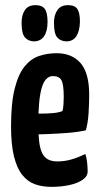

<svg xmlns="http://www.w3.org/2000/svg" viewBox="-20 -717 389 747"><path d="M180 10Q145 10 116.5 0Q88 -10 67 -36Q46 -62 34.5 -108Q23 -154 23 -225Q23 -317 37.5 -373.5Q52 -430 76.5 -459.5Q101 -489 133 -499.5Q165 -510 200 -510Q260 -510 293.5 -471.5Q327 -433 327 -348Q327 -313 324.5 -275.5Q322 -238 314 -210Q283 -203 244 -200Q205 -197 168 -195.5Q131 -194 107.5 -194Q84 -194 84 -194L85 -276Q85 -276 101 -275.5Q117 -275 140.5 -275Q164 -275 186.5 -277Q209 -279 223 -285Q226 -295 227 -311Q228 -327 228 -339Q228 -389 219 -405Q210 -421 186 -421Q172 -421 161 -410.5Q150 -400 143 -377.5Q136 -355 132.5 -319Q129 -283 129 -231Q129 -192 132.5 -165Q136 -138 144 -121.5Q152 -105 166.5 -97Q181 -89 203 -89Q232 -89 259 -97Q286 -105 312 -118Q317 -104 319 -84.5Q321 -65 321 -50Q321 -31 301.5 -17.5Q282 -4 250 3Q218 10 180 10ZM111 -556Q90 -557 77 -571.5Q64 -586 64 -628Q64 -659 77 -678Q90 -697 118 -697Q144 -697 154.5 -682Q165 -667 165 -632Q165 -596 151.5 -576Q138 -556 111 -556ZM238 -556Q215 -557 202.5 -571.5Q190 -586 190 -628Q190 -659 203.5 -678Q217 -697 244 -697Q271 -697 281 -682Q291 -667 291 -632Q290 -596 277 -576Q264 -556 238 -556Z"/></svg>

Font: Yanone Kaffeesatz ExtraLight SemiBold
Style: Regular
Weight: 600
Version: Version 2.003